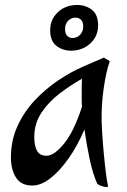

<svg xmlns="http://www.w3.org/2000/svg" viewBox="-20 -725 510 773"><path d="M408 28Q401 28 389 24Q377 20 371 14Q353 -27 340.5 -86.5Q328 -146 320 -204Q292 -138 256 -87Q220 -36 182.5 -7Q145 22 110 22Q65 22 44.5 -10Q24 -42 24 -91Q24 -159 50 -216.5Q76 -274 119.5 -320.5Q163 -367 214.5 -401.5Q266 -436 317 -458L398 -493L422 -479Q407 -435 398 -373Q389 -311 389 -255Q389 -228 391.5 -188Q394 -148 398 -105.5Q402 -63 406.5 -27.5Q411 8 415 25Q415 28 408 28ZM168 -98Q198 -98 238 -147Q278 -196 310 -295Q309 -306 309 -315.5Q309 -325 309 -333Q309 -358 309 -376Q309 -394 310 -408Q264 -382 220 -348.5Q176 -315 147 -271.5Q118 -228 118 -172Q118 -140 128.5 -119Q139 -98 168 -98ZM266 -521Q232 -521 207 -540.5Q182 -560 182 -603Q182 -647 213 -676Q244 -705 291 -705Q325 -705 350 -685.5Q375 -666 375 -623Q375 -579 343.5 -550Q312 -521 266 -521ZM272 -572Q290 -572 302.5 -585Q315 -598 315 -618Q315 -637 306 -645.5Q297 -654 284 -654Q266 -654 254 -641Q242 -628 242 -608Q242 -589 251 -580.5Q260 -572 272 -572Z"/></svg>

Font: Julee
Style: Regular
Weight: 400
Designer: Julian Tunni
Foundry: Julian Tunni
Version: Version 1.002; ttfautohint (v1.8.4.7-5d5b);gftools[0.9.23]